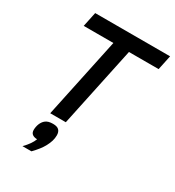

<svg xmlns="http://www.w3.org/2000/svg" viewBox="-219 -801 1080 1188"><g transform="rotate(30 321.0 -207.0)"><path d="M408.2 -571.8 287.1 0H175.8L296.9 -571.8H85L106.9 -675.8H642.1L620.1 -571.8ZM128.9 262.2Q151.4 239.3 165.3 219Q179.2 198.7 186 180.2Q138.7 178.7 138.7 140.1Q138.7 129.4 140.9 117.9Q143.1 106.4 147.2 96.2Q151.4 85.9 157.5 77.4Q163.6 68.8 170.9 63Q181.2 54.7 194.3 51.3Q207.5 47.9 224.6 47.9Q253.9 47.9 266.8 60.8Q279.8 73.7 279.8 98.1Q279.8 119.1 273.7 139.2Q267.6 159.2 256.8 179.2Q246.1 199.7 230 220.2Q213.9 240.7 192.9 262.2Z"/></g></svg>

Font: Clear Sans Medium
Style: Italic
Weight: 500
Italic angle: -12°
Foundry: Intel Corporation
Version: Version 1.00